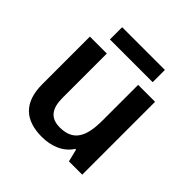

<svg xmlns="http://www.w3.org/2000/svg" viewBox="-184 -849 1010 1010"><g transform="rotate(45 321.0 -343.5)"><path d="M480 -697H162V-606H480ZM562 -542H436V-277C436 -158 404 -92 303 -92C234 -92 203 -132 203 -213V-542H77V-188C77 -50 149 10 271 10C339 10 405 -14 440 -70H446L463 0H562Z"/></g></svg>

Font: Noto Sans Vithkuqi SemiBold
Style: Regular
Weight: 600
Version: Version 1.001